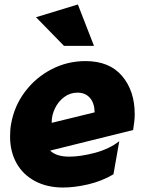

<svg xmlns="http://www.w3.org/2000/svg" viewBox="-20 -821 649 858"><path d="M289 -121Q232 -121 204 -148L575 -240Q582 -282 582 -311Q582 -415 525.5 -481.5Q469 -548 362 -548Q281 -548 210.5 -511.5Q140 -475 92 -411.5Q44 -348 30 -269Q25 -244 25 -211Q25 -144 53.5 -92.5Q82 -41 136 -12Q190 17 262 17Q313 17 373.5 3Q434 -11 487 -42L513 -190Q468 -155 404 -138Q340 -121 289 -121ZM326 -407Q361 -407 381.5 -384Q402 -361 403 -319L211 -272V-275Q211 -306 225.5 -336.5Q240 -367 266.5 -387Q293 -407 326 -407ZM266 -616H400L328 -801L141 -744Z"/></svg>

Font: Geom Black
Style: Bold Italic
Weight: 900
Italic angle: -10°
Version: Version 1.102